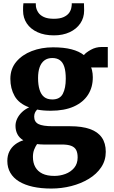

<svg xmlns="http://www.w3.org/2000/svg" viewBox="-20 -850 676 1140"><path d="M284.5 269.5Q223.5 269.5 175.2 258.8Q127 248 93.2 227.5Q59.5 207 41.5 176.2Q23.5 145.5 23.5 105.5Q23.5 73.5 35.8 49Q48 24.5 69.8 7.8Q91.5 -9 118.5 -17Q94 -32 83 -54Q72 -76 72 -103Q72 -124.5 82 -145.5Q92 -166.5 110.2 -184Q128.5 -201.5 153 -212.5Q92 -235 66.8 -279.8Q41.5 -324.5 41.5 -382Q41.5 -441 76.2 -482.8Q111 -524.5 168.5 -546.8Q226 -569 295 -569Q359.5 -569 404.5 -557.2Q449.5 -545.5 478 -523Q490 -538 519.5 -554.5Q549 -571 584 -571H620V-449.5H521Q524.5 -441.5 526.5 -432.2Q528.5 -423 529.8 -413Q531 -403 531 -392Q531.5 -332.5 502.8 -287.5Q474 -242.5 418.2 -217.5Q362.5 -192.5 281 -192.5Q258.5 -192.5 238.2 -194.2Q218 -196 200.5 -199.5Q191.5 -190 187.2 -180Q183 -170 183 -157Q183 -126.5 208.2 -113.5Q233.5 -100.5 294 -100.5H397Q466.5 -100.5 513.5 -84Q560.5 -67.5 584.2 -33.8Q608 0 608 51.5Q608 102.5 581 143Q554 183.5 507.5 211.8Q461 240 403.2 254.8Q345.5 269.5 284.5 269.5ZM303 194.5Q336.5 194.5 368.2 182.8Q400 171 420.5 146.5Q441 122 441 84.5Q441 57 432 40.2Q423 23.5 402.5 15.8Q382 8 347 8H237.5Q228 8 218.2 7.2Q208.5 6.5 200 5.5Q190.5 19 183 37.8Q175.5 56.5 175.5 82Q175.5 116.5 189.5 141.8Q203.5 167 231.5 180.8Q259.5 194.5 303 194.5ZM291 -259.5Q335.5 -259.5 353 -293Q370.5 -326.5 370.5 -382.5Q370.5 -425.5 362 -452.5Q353.5 -479.5 335.8 -492.5Q318 -505.5 290.5 -505.5Q262.5 -505.5 243.8 -491.5Q225 -477.5 215.5 -451.2Q206 -425 206 -386.5Q206 -346.5 214.8 -317.8Q223.5 -289 242 -274.2Q260.5 -259.5 291 -259.5ZM300 -640Q244 -640 202.8 -658.8Q161.5 -677.5 139.2 -710.8Q117 -744 117 -786.5Q117 -797 117.2 -810.2Q117.5 -823.5 119 -830.5H192.5Q192.5 -826 192.8 -821Q193 -816 193.5 -810.5Q196.5 -792 207.5 -775.5Q218.5 -759 240.8 -748.8Q263 -738.5 300 -738.5Q336 -738.5 358.2 -748.8Q380.5 -759 391.5 -775.2Q402.5 -791.5 404.5 -810Q405.5 -815.5 406 -820.8Q406.5 -826 406 -830.5H478.5Q478.5 -823.5 479 -810.5Q479.5 -797.5 479.5 -787.5Q479.5 -744.5 456.8 -711Q434 -677.5 393.5 -658.8Q353 -640 300 -640Z"/></svg>

Font: Merriweather 20pt Black
Style: Regular
Weight: 900
Version: Version 2.100